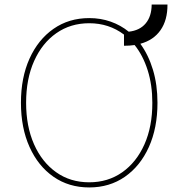

<svg xmlns="http://www.w3.org/2000/svg" viewBox="-20 -817 775 847"><path d="M649.1 -796.9H718.8Q719.1 -728 688 -683.8Q657 -639.6 599.1 -623.9Q634.9 -574.9 654.8 -508.9Q674.7 -442.8 674.7 -363.6Q674.7 -252.5 636.7 -168.3Q598.7 -84.2 530.9 -37.1Q463.1 9.9 373.6 9.9Q283.7 9.9 215.9 -37.3Q148.1 -84.5 110.3 -168.7Q72.4 -252.8 72.4 -363.6Q72.4 -474.8 110.4 -558.8Q148.4 -642.8 216.3 -690Q284.1 -737.2 373.6 -737.2Q424 -737.2 468.2 -721.6Q512.4 -706 547.9 -677.2Q596.6 -682.5 622.7 -713.8Q648.8 -745 649.1 -796.9ZM652 -363.6Q652 -442.5 631.4 -507.3Q610.8 -572.1 573.9 -618.3Q551.8 -615.1 527 -615.1V-664.4Q460.6 -714.5 373.6 -714.5Q291.2 -714.5 228.5 -670.6Q165.8 -626.8 130.5 -547.8Q95.2 -468.8 95.2 -363.6Q95.2 -259.9 130 -180.9Q164.8 -101.9 227.5 -57.4Q290.1 -12.8 373.6 -12.8Q456.3 -12.8 519.2 -57Q582 -101.2 617.2 -180.2Q652.3 -259.2 652 -363.6Z"/></svg>

Font: Inter Thin BETA
Style: Regular
Weight: 100
Designer: Rasmus Andersson
Foundry: rsms
Version: Version 3.011;git-f93a4a705